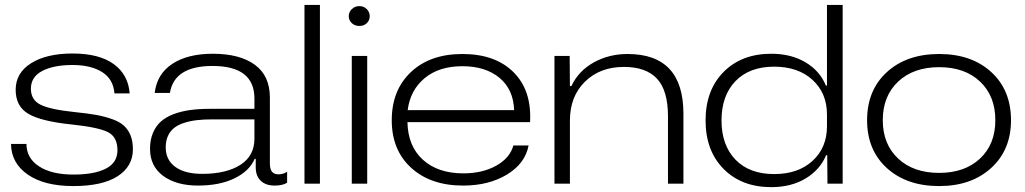

<svg xmlns="http://www.w3.org/2000/svg" viewBox="-20 -749 4181 783"><path d="M278.8 9.8Q161.1 9.8 93.5 -36.9Q25.9 -83.5 24.9 -162.1H87.9Q87.9 -104 139.2 -70.6Q190.4 -37.1 279.8 -37.1Q364.3 -37.1 411.6 -61.3Q459 -85.4 459 -136.2Q459 -189.9 421.1 -209.7Q383.3 -229.5 273.9 -241.2Q149.4 -253.9 96.7 -284.2Q43.9 -314.5 43.9 -382.8Q43.9 -451.7 106.9 -491.2Q169.9 -530.8 275.9 -530.8Q384.3 -530.8 443.6 -487.8Q502.9 -444.8 508.8 -368.2H446.8Q441.9 -426.8 396.2 -455.3Q350.6 -483.9 275.9 -483.9Q198.7 -483.9 152.3 -459.7Q106 -435.5 106 -387.2Q106 -341.3 145.8 -321.8Q185.5 -302.2 284.2 -292Q337.4 -286.6 372.6 -280.3Q407.7 -273.9 438.2 -262.9Q468.8 -252 485.8 -236.1Q502.9 -220.2 512.5 -196.5Q522 -172.9 522 -140.1Q522 -70.8 460 -30.5Q397.9 9.8 278.8 9.8Z M787.6 7.8Q699.2 7.8 645.5 -31.7Q591.8 -71.3 591.8 -142.1Q591.8 -178.7 603.8 -207Q615.7 -235.4 636.5 -253.7Q657.2 -272 688.5 -283.7Q719.7 -295.4 755.9 -300.3Q792 -305.2 836.9 -305.2H1017.6V-347.2Q1017.6 -480 846.7 -480Q690.9 -480 672.9 -370.1H610.8Q620.1 -447.3 682.6 -488.5Q745.1 -529.8 847.7 -529.8Q957.5 -529.8 1019 -485.1Q1080.6 -440.4 1080.6 -351.1V-83Q1080.6 -59.1 1089.1 -48.6Q1097.7 -38.1 1115.7 -38.1Q1135.7 -38.1 1150.9 -48.8V-3.9Q1132.8 7.8 1099.6 7.8Q1064 7.8 1043.5 -11.7Q1022.9 -31.2 1022.9 -66.9V-101.1H1018.6Q997.1 -51.3 936.3 -21.7Q875.5 7.8 787.6 7.8ZM655.8 -147.9Q655.8 -97.2 694.6 -68.6Q733.4 -40 804.7 -40Q902.8 -40 960.2 -76.7Q1017.6 -113.3 1017.6 -183.1V-262.2H846.7Q811 -262.2 783.2 -259Q755.4 -255.9 731 -248Q706.5 -240.2 690.4 -227.5Q674.3 -214.8 665 -194.8Q655.8 -174.8 655.8 -147.9Z M1221.7 0V-729H1284.7V0Z M1414.6 0V-521H1477.5V0ZM1402.3 -683.1Q1402.3 -699.7 1414.8 -711.9Q1427.2 -724.1 1445.8 -724.1Q1463.4 -724.1 1475.6 -711.9Q1487.8 -699.7 1487.8 -683.1Q1487.8 -666 1475.8 -654.5Q1463.9 -643.1 1445.8 -643.1Q1427.2 -643.1 1414.8 -654.5Q1402.3 -666 1402.3 -683.1Z M1868.7 7.8Q1736.3 7.8 1657 -64.5Q1577.6 -136.7 1577.6 -258.8Q1577.6 -381.3 1655.8 -455.1Q1733.9 -528.8 1865.7 -528.8Q2000 -528.8 2074.5 -454.3Q2148.9 -379.9 2141.6 -251H1641.6Q1643.6 -152.8 1704.8 -97.4Q1766.1 -42 1869.6 -42Q1947.3 -42 2003.4 -73.2Q2059.6 -104.5 2073.7 -155.8H2135.7Q2121.6 -82 2047.4 -37.1Q1973.1 7.8 1868.7 7.8ZM1642.6 -299.8H2076.7Q2073.7 -384.8 2016.6 -431.9Q1959.5 -479 1865.7 -479Q1770.5 -479 1711.7 -430.2Q1652.8 -381.3 1642.6 -299.8Z M2241.2 0V-521H2303.2L2304.2 -397.9H2310.1Q2339.4 -460 2401.4 -494.4Q2463.4 -528.8 2539.1 -528.8Q2767.1 -528.8 2767.1 -285.2V0H2704.1V-274.9Q2704.1 -379.9 2659.4 -428Q2614.7 -476.1 2524.4 -476.1Q2426.8 -476.1 2365.5 -415.8Q2304.2 -355.5 2304.2 -257.8V0Z M3125.5 14.2Q3004.4 14.2 2930.9 -60.1Q2857.4 -134.3 2857.4 -257.8Q2857.4 -381.3 2930.9 -455.6Q3004.4 -529.8 3125.5 -529.8Q3206.1 -529.8 3264.9 -494.9Q3323.7 -460 3348.1 -399.9H3352.5V-729H3416.5V0H3354.5L3353.5 -116.2H3349.1Q3324.2 -56.6 3265.4 -21.2Q3206.5 14.2 3125.5 14.2ZM2922.4 -257.8Q2922.4 -157.2 2979.2 -98.1Q3036.1 -39.1 3137.2 -39.1Q3234.9 -39.1 3293.7 -93Q3352.5 -147 3352.5 -233.9V-282.2Q3352.5 -369.1 3293.7 -423.1Q3234.9 -477.1 3137.2 -477.1Q3036.1 -477.1 2979.2 -418Q2922.4 -358.9 2922.4 -257.8Z M3810.1 9.8Q3677.7 9.8 3596.9 -63.5Q3516.1 -136.7 3516.1 -258.8Q3516.1 -381.3 3596.9 -455.1Q3677.7 -528.8 3810.1 -528.8Q3941.9 -528.8 4022.5 -455.1Q4103 -381.3 4103 -258.8Q4103 -137.7 4022.2 -64Q3941.4 9.8 3810.1 9.8ZM3580.1 -258.8Q3580.1 -161.1 3642.6 -102.5Q3705.1 -43.9 3810.1 -43.9Q3914.1 -43.9 3976.6 -102.3Q4039.1 -160.6 4039.1 -258.8Q4039.1 -357.4 3976.8 -416.3Q3914.6 -475.1 3810.1 -475.1Q3705.6 -475.1 3642.8 -416.3Q3580.1 -357.4 3580.1 -258.8Z"/></svg>

Font: Lumene Sans Expanded Light
Style: Regular
Weight: 300
Width: 7
Designer: Deni Anggara
Version: Version 1.003;Glyphs 3.1.2 (3151)